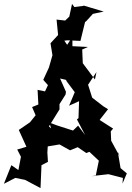

<svg xmlns="http://www.w3.org/2000/svg" viewBox="-26 -921 674 981"><path d="M430 -146 479 -100 463 -22 440 -21 528 -31 602 -12 600 17 622 -35 590 -62 576 -145 586 -121 542 -202 540 -250 552 -264 483 -308 526 -363 502 -378 445 -422 424 -488 467 -553 459 -515 397 -598 394 -668 423 -681 344 -685V-732L317 -692L278 -750L232 -700L242 -639L224 -576L195 -513L219 -486L204 -454L166 -462L170 -387L138 -374L156 -332L127 -296L70 -257L109 -171L62 -157L81 -120L68 -52L32 -77L-6 18L52 -12L102 -2L181 40L186 -77L219 -94L216 -142L218 -173L278 -183L332 -153L371 -169L415 -139L440 -149ZM235 -265 224 -275 278 -362V-389L309 -438L311 -452L281 -520L311 -513L315 -505L356 -450L327 -381L378 -404L375 -317L367 -311L409 -231L373 -279L347 -254L266 -280L226 -295ZM342 -901 328 -836 307 -816 263 -821 274 -710 319 -715 385 -712 409 -810H412L464 -867L425 -845L504 -862L400 -893L401 -891L354 -885Z"/></svg>

Font: Asimov Aggro
Style: Condensed
Weight: 500
Designer: Google
Version: Version 2.000980; 2014